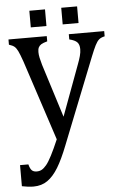

<svg xmlns="http://www.w3.org/2000/svg" viewBox="-60 -733 625 989"><g transform="rotate(-5 252.5 -238.5)"><path d="M254 18Q227 87 201.5 129Q176 171 145.5 192.5Q115 214 73 214Q46 214 13 207V98H56Q62 121 71 129.5Q80 138 96 138Q111 138 122.5 131.5Q134 125 146.5 110Q159 95 175.5 63Q192 31 213 -18L77 -432Q63 -472 55 -488Q47 -504 38 -511.5Q29 -519 10 -525V-552H208V-525Q186 -519 176.5 -513Q167 -507 162.5 -498Q158 -489 158 -474Q158 -460 161.5 -444Q165 -428 171 -407L258 -131L356 -396Q364 -417 369 -435.5Q374 -454 374 -470Q374 -494 362.5 -506Q351 -518 322 -525V-552H505V-525Q486 -521 475.5 -512Q465 -503 455 -483Q445 -463 431 -428ZM377 -691V-605H295V-691ZM211 -690V-604H130V-690Z"/></g></svg>

Font: Myanglish
Style: Regular
Weight: 400
Designer: KyawKyaw ( MaYenGone)
Foundry: TattooFont3D
Version: Version 1.003 December 13, 2014